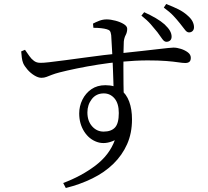

<svg xmlns="http://www.w3.org/2000/svg" viewBox="-20 -859 1040 960"><path d="M812 -650Q801 -650 791 -664.5Q781 -679 767 -698Q751 -718 733.5 -738Q716 -758 687 -781L701 -798Q734 -783 759.5 -768Q785 -753 803 -737Q822 -719 830 -704.5Q838 -690 838 -676Q838 -663 830.5 -656.5Q823 -650 812 -650ZM296 56Q387 22 457 -31Q527 -84 554 -158Q506 -135 465.5 -149Q425 -163 400.5 -202Q376 -241 376 -292Q376 -328 392 -360.5Q408 -393 437 -413Q466 -433 507 -433Q554 -433 583 -411Q612 -389 626 -351Q640 -313 640 -262Q640 -193 615.5 -138Q591 -83 547 -40Q503 3 442 33Q381 63 309 81ZM498 -201Q536 -201 555 -221.5Q574 -242 574 -294Q574 -342 552.5 -367Q531 -392 499 -392Q461 -392 439 -363.5Q417 -335 417 -297Q417 -254 440.5 -227.5Q464 -201 498 -201ZM187 -470Q171 -470 151.5 -482Q132 -494 117 -511.5Q102 -529 96 -543Q91 -555 89 -571.5Q87 -588 86 -602L105 -610Q117 -593 127 -578.5Q137 -564 150 -554.5Q163 -545 180 -545Q193 -544 226.5 -548Q260 -552 306.5 -558Q353 -564 403 -571Q453 -578 499 -583.5Q545 -589 577 -592Q645 -599 692.5 -604.5Q740 -610 771.5 -613.5Q803 -617 821 -619Q839 -621 847 -621Q865 -621 885 -614.5Q905 -608 919.5 -597Q934 -586 934 -570Q934 -556 927 -550Q920 -544 906 -544Q894 -544 871 -547.5Q848 -551 811 -554Q774 -557 717.5 -557Q661 -557 582 -550Q528 -545 471 -536Q414 -527 363.5 -516.5Q313 -506 278 -497Q255 -491 239.5 -485Q224 -479 212.5 -474.5Q201 -470 187 -470ZM548 -407Q548 -423 547 -448.5Q546 -474 545 -505Q544 -536 542.5 -568.5Q541 -601 539 -630.5Q537 -660 536 -683Q534 -698 529.5 -704Q525 -710 513 -713Q503 -716 486 -718Q469 -720 447 -720L445 -741Q458 -748 476 -755Q494 -762 513 -762Q533 -762 557.5 -755.5Q582 -749 599 -738.5Q616 -728 616 -715Q616 -698 608.5 -684Q601 -670 599 -651Q598 -633 597.5 -599.5Q597 -566 597 -524Q597 -482 597.5 -438.5Q598 -395 599 -358ZM925 -697Q914 -697 904 -711Q894 -725 879 -743Q863 -763 846 -781Q829 -799 799 -821L811 -839Q847 -825 872 -812.5Q897 -800 916 -783Q935 -767 942.5 -752Q950 -737 950 -723Q950 -711 943 -704Q936 -697 925 -697Z"/></svg>

Font: Noto Serif JP
Style: Regular
Weight: 400
Designer: Ryoko NISHIZUKA  (kana & ideographs); Frank Grießhammer (Latin, Greek & Cyrillic); Wenlong ZHANG  (bopomofo); Sandoll Co
Foundry: Adobe
Version: Version 2.003-H1;hotconv 1.1.1;makeotfexe 2.6.0